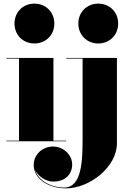

<svg xmlns="http://www.w3.org/2000/svg" viewBox="-20 -780 736 1060"><path d="M60 -650C60 -587 107 -540 170 -540C233 -540 280 -587 280 -650C280 -713 233 -760 170 -760C107 -760 60 -713 60 -650ZM412.5 -650C412.5 -587 459.5 -540 522.5 -540C585.5 -540 632.5 -587 632.5 -650C632.5 -713 585.5 -760 522.5 -760C459.5 -760 412.5 -713 412.5 -650ZM15 -3.5V0H345V-3.5H275V-460H15V-456.5H85V-3.5ZM625.5 -460H346V-456.5H436V-22.5C436 104.5 433.5 255.5 333.5 255.5C262.5 255.5 190.5 217 173.5 157.5C188.5 190.5 228.5 222.5 275 222.5C338.5 222.5 378.5 183.5 378.5 128C378.5 73 328 29 273 29C212.5 29 166 75 166 131C166 207.5 248 260 344 260C474 260 625.5 142.5 625.5 11.5Z"/></svg>

Font: Bodoni* 48pt Fatface
Style: Regular
Weight: 900
Version: Version 2.3